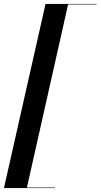

<svg xmlns="http://www.w3.org/2000/svg" viewBox="-30 -800 508 970"><path d="M200 -780 -10 150H247.5V147.5H106L314 -777.5H457.5V-780Z"/></svg>

Font: Bodoni* 72pt Medium
Style: Italic
Weight: 500
Italic angle: -13°
Version: Version 2.3